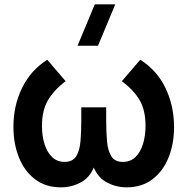

<svg xmlns="http://www.w3.org/2000/svg" viewBox="-20 -822 838 858"><path d="M252.5 15.2Q183.1 15.2 135.7 -21.6Q88.2 -58.3 64.1 -119.6Q40 -180.9 40 -255Q40 -350.8 79 -429.8Q118.1 -508.9 191.2 -555L273.2 -459.3Q217.7 -416.6 192.6 -371.2Q167.5 -325.8 167.5 -259.8Q167.5 -213.9 179.2 -177.3Q190.8 -140.8 213.3 -119.6Q235.8 -98.5 268.5 -98.5Q304.7 -98.5 320.4 -123.6Q336.1 -148.8 339.7 -191Q343.3 -233.3 343.3 -285.2V-342.3H454.5V-285.2Q454.5 -232.3 458.3 -190Q462.1 -147.8 477.8 -123.1Q493.5 -98.5 529.3 -98.5Q563.1 -98.5 585.5 -120.4Q607.9 -142.2 619.1 -178.8Q630.3 -215.4 630.3 -259.8Q630.3 -328.2 604.8 -373.1Q579.2 -418 524.7 -459.3L606.7 -555Q681.3 -508.3 719.6 -428.4Q757.8 -348.4 757.8 -254.2Q757.8 -179.1 733.2 -118Q708.6 -56.9 661.2 -20.9Q613.8 15.2 545.5 15.2Q495.2 15.2 451.8 -10.1Q408.4 -35.4 389.7 -99H408.2Q389.9 -35.4 346.5 -10.1Q303.1 15.2 252.5 15.2ZM326.4 -617.5H417.9L495.1 -802.5H403.6Z"/></svg>

Font: Manrope Variable Light
Style: Regular
Weight: 200
Designer: Mikhail Sharanda
Foundry: Mikhail Sharanda
Version: Version 4.505